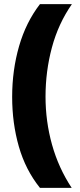

<svg xmlns="http://www.w3.org/2000/svg" viewBox="-20 -754 387 932"><path d="M39 -284Q39 -413 72.5 -529.5Q106 -646 174 -734H329Q263 -639 232 -523.5Q201 -408 201 -285Q201 -165 232.5 -52Q264 61 328 158H174Q104 71 71.5 -42.5Q39 -156 39 -284Z"/></svg>

Font: Noto Sans Myanmar UI SemiCondensed Black
Style: Regular
Weight: 900
Width: 4
Designer: Monotype Design Team
Foundry: Monotype Imaging Inc.
Version: Version 2.103; ttfautohint (v1.8.4.7-5d5b)